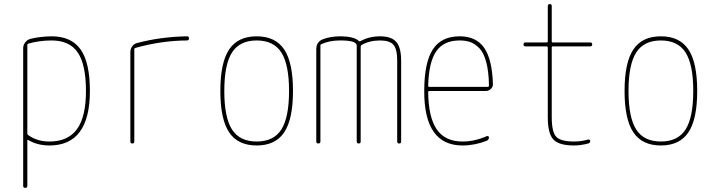

<svg xmlns="http://www.w3.org/2000/svg" viewBox="-20 -710 3540 950"><path d="M115.2 -488.3V-49.8Q115.2 -44.9 119.1 -42Q163.1 -9.8 224.6 -9.8Q316.4 -9.8 360.8 -70.8Q405.3 -131.8 405.3 -259.8Q405.3 -390.6 364.7 -450.2Q324.2 -509.8 235.4 -509.8Q174.8 -509.8 120.1 -494.1Q115.2 -492.2 115.2 -488.3ZM94.7 210V-471.7Q94.7 -487.3 105 -500.5Q115.2 -513.7 129.9 -517.6Q175.8 -529.3 235.4 -530.3Q333 -530.3 378.9 -465.3Q424.8 -400.4 424.8 -259.8Q424.8 9.8 224.6 9.8Q165 9.8 119.1 -17.6Q115.2 -19.5 115.2 -15.6V209Q115.2 219.7 105 219.7Q94.7 219.7 94.7 210Z M625 -9.8V-452.1Q625 -467.8 633.8 -480.5Q642.6 -493.2 658.2 -497.1Q776.4 -528.3 906.2 -530.3Q915 -530.3 915 -520Q915 -509.8 904.3 -509.8Q776.4 -508.8 649.4 -472.7Q645.5 -471.7 644.5 -466.8V-9.8Q644.5 0 634.8 0Q625 0 625 -9.8Z M1372.1 -450.2Q1334 -509.8 1250 -509.8Q1166 -509.8 1127.9 -450.2Q1089.8 -390.6 1089.8 -259.8Q1089.8 -128.9 1127.9 -69.3Q1166 -9.8 1250 -9.8Q1334 -9.8 1372.1 -69.3Q1410.2 -128.9 1410.2 -259.8Q1410.2 -390.6 1372.1 -450.2ZM1386.2 -55.2Q1342.8 9.8 1250 9.8Q1157.2 9.8 1113.8 -55.2Q1070.3 -120.1 1070.3 -260.3Q1070.3 -400.4 1113.8 -465.3Q1157.2 -530.3 1250 -530.3Q1342.8 -530.3 1386.2 -465.3Q1429.7 -400.4 1429.7 -260.3Q1429.7 -120.1 1386.2 -55.2Z M1544.9 -9.8V-465.8Q1544.9 -502.9 1577.1 -515.6Q1612.3 -529.3 1660.2 -530.3Q1731.4 -530.3 1754.9 -507.8Q1757.8 -503.9 1762.7 -505.9Q1805.7 -530.3 1860.4 -530.3Q1917 -530.3 1940.9 -502.4Q1964.8 -474.6 1964.8 -410.2V-9.8Q1964.8 0 1955.1 0Q1945.3 0 1945.3 -9.8V-410.2Q1945.3 -466.8 1926.8 -488.3Q1908.2 -509.8 1860.4 -509.8Q1808.6 -509.8 1768.6 -487.3Q1764.6 -484.4 1764.6 -478.5V-9.8Q1764.6 0 1754.9 0Q1745.1 0 1745.1 -9.8V-484.4Q1745.1 -510.7 1660.2 -509.8Q1610.4 -509.8 1569.3 -491.2Q1565.4 -490.2 1565.4 -484.4V-10.7Q1565.4 0 1555.2 0Q1544.9 0 1544.9 -9.8Z M2253.9 -509.8Q2175.8 -509.8 2138.7 -456.5Q2101.6 -403.3 2098.6 -286.1Q2098.6 -280.3 2104.5 -280.3H2393.6Q2398.4 -280.3 2399.4 -285.2Q2398.4 -356.4 2385.7 -403.3Q2373 -450.2 2351.1 -472.2Q2329.1 -494.1 2306.6 -502Q2284.2 -509.8 2253.9 -509.8ZM2268.6 9.8Q2078.1 9.8 2079.1 -259.8Q2079.1 -399.4 2121.1 -464.8Q2163.1 -530.3 2253.9 -530.3Q2335.9 -530.3 2375.5 -473.6Q2415 -417 2418.9 -294.9Q2419.9 -281.2 2409.2 -270.5Q2398.4 -259.8 2383.8 -259.8H2104.5Q2099.6 -259.8 2098.6 -255.9Q2099.6 -129.9 2141.1 -69.8Q2182.6 -9.8 2268.6 -9.8Q2328.1 -9.8 2387.7 -36.1Q2391.6 -38.1 2395.5 -36.1Q2399.4 -34.2 2399.4 -30.3Q2399.4 -19.5 2388.7 -13.7Q2329.1 9.8 2268.6 9.8Z M2580.1 -480.5Q2570.3 -480.5 2570.3 -490.2Q2570.3 -500 2580.1 -500H2684.6Q2689.5 -500 2690.4 -504.9V-679.7Q2690.4 -689.5 2700.2 -689.9Q2710 -690.4 2710 -679.7V-504.9Q2710 -500 2714.8 -500H2900.4Q2910.2 -500 2910.2 -490.2Q2910.2 -480.5 2900.4 -480.5H2714.8Q2710 -480.5 2710 -474.6V-129.9Q2710 -57.6 2731.9 -33.7Q2753.9 -9.8 2820.3 -9.8Q2855.5 -9.8 2889.6 -19.5Q2893.6 -20.5 2897 -18.6Q2900.4 -16.6 2900.4 -12.7Q2900.4 -2.9 2890.6 0Q2853.5 9.8 2820.3 9.8Q2745.1 9.8 2717.8 -20Q2690.4 -49.8 2690.4 -129.9V-474.6Q2690.4 -479.5 2684.6 -480.5Z M3372.1 -450.2Q3334 -509.8 3250 -509.8Q3166 -509.8 3127.9 -450.2Q3089.8 -390.6 3089.8 -259.8Q3089.8 -128.9 3127.9 -69.3Q3166 -9.8 3250 -9.8Q3334 -9.8 3372.1 -69.3Q3410.2 -128.9 3410.2 -259.8Q3410.2 -390.6 3372.1 -450.2ZM3386.2 -55.2Q3342.8 9.8 3250 9.8Q3157.2 9.8 3113.8 -55.2Q3070.3 -120.1 3070.3 -260.3Q3070.3 -400.4 3113.8 -465.3Q3157.2 -530.3 3250 -530.3Q3342.8 -530.3 3386.2 -465.3Q3429.7 -400.4 3429.7 -260.3Q3429.7 -120.1 3386.2 -55.2Z"/></svg>

Font: Rounded Mgen+ 1mn thin
Style: Regular
Weight: 100
Designer: [Source Han Sans]
Ryoko NISHIZUKA  (kana & ideographs); Paul D. Hunt (Latin, Greek & Cyrillic); Wenlong ZHANG  (bopomofo
Version: Version 1.059.20150602